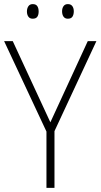

<svg xmlns="http://www.w3.org/2000/svg" viewBox="-20 -914 489 934"><path d="M225 -319 407 -714H449L245 -276V0H206V-274L0 -714H42ZM111 -858Q111 -873 118 -883.5Q125 -894 139 -894Q155 -894 161.5 -884Q168 -874 168 -858Q168 -842 161.5 -832.5Q155 -823 139 -823Q125 -823 118 -833Q111 -843 111 -858ZM282 -859Q282 -874 289 -884Q296 -894 310 -894Q325 -894 332 -884Q339 -874 339 -859Q339 -843 332.5 -833Q326 -823 310 -823Q296 -823 289 -833Q282 -843 282 -859Z"/></svg>

Font: Noto Sans Tamil SemiCondensed ExtraLight
Style: Regular
Weight: 200
Width: 4
Designer: Jelle Bosma - Monotype Design Team
Foundry: Monotype Imaging Inc.
Version: Version 2.004; ttfautohint (v1.8.4.7-5d5b)